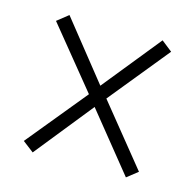

<svg xmlns="http://www.w3.org/2000/svg" viewBox="-71 -645 577 567"><g transform="rotate(15 217.0 -361.0)"><path d="M41 -177 191 -360 41 -544 75 -571 217 -393 360 -570 393 -544 244 -361 393 -177 360 -151 217 -328 75 -151Z"/></g></svg>

Font: Noto Serif Sinhala ExtraCondensed Light
Style: Regular
Weight: 300
Width: 2
Designer: Jelle Bosma - Monotype Design Team
Foundry: Monotype Imaging Inc.
Version: Version 2.007; ttfautohint (v1.8.4.7-5d5b)